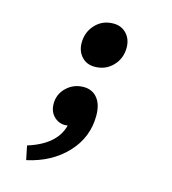

<svg xmlns="http://www.w3.org/2000/svg" viewBox="-110 -624 820 918"><g transform="rotate(15 300.0 -164.5)"><path d="M304 -311Q264 -311 239.5 -338Q215 -365 215 -406Q215 -459 250 -496.5Q285 -534 339 -534Q379 -534 404 -507Q429 -480 429 -438Q429 -385 393.5 -348Q358 -311 304 -311ZM104 205 90 136Q228 93 253 -6Q249 -5 240 -5Q207 -5 184 -28.5Q161 -52 161 -90Q161 -138 196 -171Q231 -204 280 -204Q323 -204 348 -173Q373 -142 373 -87Q373 21 298.5 100Q224 179 104 205Z"/></g></svg>

Font: TypoPRO Source Code Pro
Style: Bold Italic
Weight: 700
Italic angle: -11°
Monospace: yes
Designer: Paul D. Hunt, Teo Tuominen
Foundry: Adobe Systems Incorporated
Version: Version 1.030;PS 1.0;hotconv 1.0.84;makeotf.lib2.5.63406